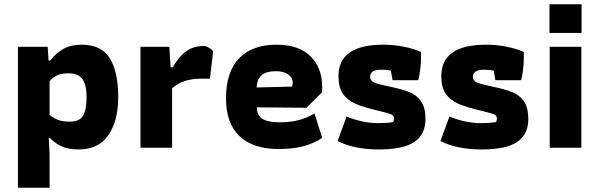

<svg xmlns="http://www.w3.org/2000/svg" viewBox="-20 -691 2803 898"><path d="M64 -472H203L207 -408H215Q242 -443 277 -462.5Q312 -482 362 -482Q454 -482 493.5 -418.5Q533 -355 533 -235Q533 -128 487.5 -60Q442 8 347 8Q303 8 272.5 -4.5Q242 -17 214 -45H208L212 29V187H64ZM385 -238Q385 -292 366.5 -320Q348 -348 300 -348Q268 -348 248 -339Q228 -330 212 -311V-153Q236 -135 256.5 -128.5Q277 -122 306 -122Q352 -122 368.5 -150Q385 -178 385 -238Z M637 -472H772L778 -376H788Q815 -425 849.5 -450.5Q884 -476 935 -476Q943 -476 956.5 -468Q970 -460 977 -452L962 -323H920Q834 -323 785 -278V0H637Z M1037 -231Q1037 -354 1098 -418Q1159 -482 1274 -482Q1376 -482 1431.5 -428.5Q1487 -375 1487 -282Q1487 -267 1486 -259L1413 -187L1181 -189Q1181 -154 1205.5 -136.5Q1230 -119 1288 -119Q1340 -119 1378 -129.5Q1416 -140 1451 -160L1487 -46Q1449 -21 1400.5 -7.5Q1352 6 1283 6Q1164 6 1100.5 -54Q1037 -114 1037 -231ZM1346 -286Q1349 -297 1349 -304Q1349 -329 1327 -343.5Q1305 -358 1271 -358Q1224 -358 1203 -338.5Q1182 -319 1180 -282Z M1559 -31 1601 -146Q1637 -131 1675 -123Q1713 -115 1746 -115Q1788 -115 1818 -120Q1823 -126 1823 -138Q1823 -150 1809.5 -156Q1796 -162 1750 -173Q1681 -189 1643 -205.5Q1605 -222 1584 -252Q1563 -282 1563 -335Q1563 -482 1773 -482Q1821 -482 1868.5 -472.5Q1916 -463 1949 -448V-415Q1949 -395 1945 -362.5Q1941 -330 1936 -316H1816L1808 -361Q1788 -365 1763 -365Q1711 -365 1711 -332Q1711 -313 1730 -305Q1749 -297 1802 -286Q1861 -274 1896 -259.5Q1931 -245 1950.5 -215.5Q1970 -186 1970 -134Q1970 -63 1918.5 -27.5Q1867 8 1751 8Q1638 8 1559 -31Z M2040 -31 2082 -146Q2118 -131 2156 -123Q2194 -115 2227 -115Q2269 -115 2299 -120Q2304 -126 2304 -138Q2304 -150 2290.5 -156Q2277 -162 2231 -173Q2162 -189 2124 -205.5Q2086 -222 2065 -252Q2044 -282 2044 -335Q2044 -482 2254 -482Q2302 -482 2349.5 -472.5Q2397 -463 2430 -448V-415Q2430 -395 2426 -362.5Q2422 -330 2417 -316H2297L2289 -361Q2269 -365 2244 -365Q2192 -365 2192 -332Q2192 -313 2211 -305Q2230 -297 2283 -286Q2342 -274 2377 -259.5Q2412 -245 2431.5 -215.5Q2451 -186 2451 -134Q2451 -63 2399.5 -27.5Q2348 8 2232 8Q2119 8 2040 -31Z M2550 -671H2700V-537H2550ZM2551 -472H2699V0H2551Z"/></svg>

Font: Athiti
Style: Bold
Weight: 700
Designer: CadsonDemak Team
Foundry: CadsonDemak
Version: Version 1.033